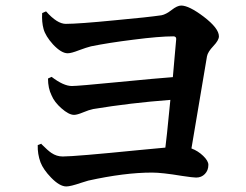

<svg xmlns="http://www.w3.org/2000/svg" viewBox="-20 -714 888 692"><path d="M219 -42Q195 -42 164 -74Q136 -103 126 -129Q115 -159 116 -191L129 -196L130 -194Q153 -171 165 -163Q184 -150 206 -150Q250 -150 480 -173Q549 -179 576 -182Q578 -198 582 -234Q590 -313 594 -354Q449 -343 316 -321Q301 -318 279.5 -309Q258 -300 247 -300Q228 -300 201 -324Q176 -346 166 -370Q153 -396 153 -431L166 -437Q209 -404 239 -404Q261 -404 404 -418Q548 -432 603 -436Q606 -466 610 -516Q614 -559 615 -572Q616 -583 605 -583Q554 -583 461 -571Q372 -560 308 -547Q292 -543 265 -533Q237 -522 224 -522Q201 -522 171 -554Q144 -584 137 -609.5Q130 -635 132 -667L146 -673Q186 -628 217 -628Q263 -628 395 -641Q515 -652 562 -659Q578 -662 598.5 -678Q619 -694 633 -694Q661 -694 714 -654Q769 -612 769 -583Q769 -569 749 -548Q729 -527 726 -511Q717 -458 683 -256Q674 -203 670 -179Q694 -170 712.5 -152Q731 -134 731 -120Q731 -100 718.5 -87Q706 -74 687 -74Q676 -74 636 -80Q564 -92 528 -92Q429 -92 298 -63Q290 -61 272 -55Q234 -42 219 -42Z"/></svg>

Font: GenRyuMin TW B
Style: Regular
Weight: 700
Version: Version 1.501;PS 1;hotconv 16.6.51;makeotf.lib2.5.65220